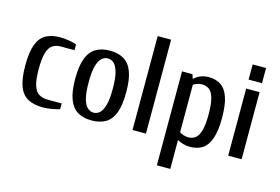

<svg xmlns="http://www.w3.org/2000/svg" viewBox="-110 -941 2013 1382"><g transform="rotate(15 896.0 -250.0)"><path d="M243 10Q175 10 130.5 -14Q86 -38 64.5 -95Q43 -152 43 -250Q43 -348 64 -405Q85 -462 127.5 -486Q170 -510 233 -510Q266 -510 300.5 -504Q335 -498 357 -490V-447H253Q219 -447 194 -430.5Q169 -414 156 -371Q143 -328 143 -250Q143 -172 156.5 -129Q170 -86 197 -69.5Q224 -53 263 -53H367V-10Q345 -3 310.5 3.5Q276 10 243 10Z M605 10Q544 10 501.5 -15Q459 -40 437 -97Q415 -154 415 -250Q415 -347 437 -403.5Q459 -460 501.5 -485Q544 -510 605 -510Q667 -510 709.5 -485Q752 -460 773.5 -403.5Q795 -347 795 -250Q795 -154 773.5 -97Q752 -40 709.5 -15Q667 10 605 10ZM605 -48Q630 -48 650 -65.5Q670 -83 682.5 -127Q695 -171 695 -250Q695 -329 682.5 -373Q670 -417 650 -434.5Q630 -452 605 -452Q581 -452 560.5 -434.5Q540 -417 527.5 -373Q515 -329 515 -250Q515 -171 527.5 -127Q540 -83 560.5 -65.5Q581 -48 605 -48Z M909 0V-700H1009V0Z M1144 200V-500H1222L1231 -470H1236Q1254 -488 1281.5 -499Q1309 -510 1342 -510Q1394 -510 1431.5 -486Q1469 -462 1489 -405Q1509 -348 1509 -250Q1509 -152 1488.5 -95Q1468 -38 1430.5 -14Q1393 10 1339 10Q1310 10 1287.5 3Q1265 -4 1244 -15V200ZM1309 -53Q1339 -53 1361.5 -69.5Q1384 -86 1396.5 -129Q1409 -172 1409 -250Q1409 -328 1396.5 -371Q1384 -414 1361.5 -430.5Q1339 -447 1309 -447Q1290 -447 1272.5 -441Q1255 -435 1244 -427V-73Q1254 -66 1272 -59.5Q1290 -53 1309 -53Z M1622 0V-500H1722V0ZM1622 -567V-680H1722V-567Z"/></g></svg>

Font: Cuprum Medium
Style: Regular
Weight: 500
Designer: Jovanny Lemonad
Foundry: Jovanny Lemonad
Version: Version 3.000